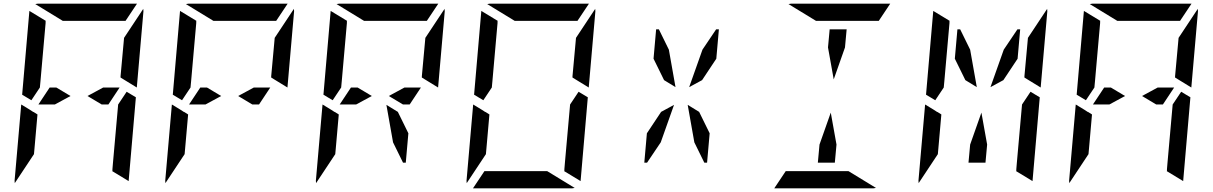

<svg xmlns="http://www.w3.org/2000/svg" viewBox="-20 -1020 6568 1040"><path d="M649 -782 652 -815 756 -972Q757 -968 757 -959L721 -546L633 -600V-607ZM539 -546H628L567 -454H531L454 -500ZM277 -454H234H188L249 -546H285L362 -500ZM716 -493 677 -41Q677 -41 677 -39L588 -93L589 -95V-103L592 -139L599 -218L620 -454L666 -523ZM100 -507 139 -959Q139 -959 139 -961L228 -907L227 -905V-895L224 -861L217 -782L199 -578L196 -546L150 -477ZM167 -218 164 -185 60 -28Q59 -32 59 -41L95 -454L141 -426L161 -413V-414L183 -400ZM320 -907 171 -998Q179 -1000 184 -1000H720H722L660 -907H657H626H490H398Z M1465 -782 1468 -815 1572 -972Q1573 -968 1573 -959L1537 -546L1449 -600V-607ZM1355 -546H1444L1383 -454H1347L1270 -500ZM1093 -454H1050H1004L1065 -546H1101L1178 -500ZM916 -507 955 -959Q955 -959 955 -961L1044 -907L1043 -905V-895L1040 -861L1033 -782L1015 -578L1012 -546L966 -477ZM983 -218 980 -185 876 -28Q875 -32 875 -41L911 -454L957 -426L977 -413V-414L999 -400ZM1136 -907 987 -998Q995 -1000 1000 -1000H1536H1538L1476 -907H1473H1442H1306H1214Z M2281 -782 2284 -815 2388 -972Q2389 -968 2389 -959L2353 -546L2265 -600V-607ZM2171 -546H2260L2199 -454H2163L2086 -500ZM1909 -454H1866H1820L1881 -546H1917L1994 -500ZM1732 -507 1771 -959Q1771 -959 1771 -961L1860 -907L1859 -905V-895L1856 -861L1849 -782L1831 -578L1828 -546L1782 -477ZM1799 -218 1796 -185 1692 -28Q1691 -32 1691 -41L1727 -454L1773 -426L1793 -413V-414L1815 -400ZM2192 -298 2178 -139H2163L2109 -249L2073 -452L2135 -414ZM1952 -907 1803 -998Q1811 -1000 1816 -1000H2352H2354L2292 -907H2289H2258H2122H2030Z M3097 -782 3100 -815 3204 -972Q3205 -968 3205 -959L3169 -546L3081 -600V-607ZM3164 -493 3125 -41Q3125 -41 3125 -39L3036 -93L3037 -95V-103L3040 -139L3047 -218L3068 -454L3114 -523ZM2548 -507 2587 -959Q2587 -959 2587 -961L2676 -907L2675 -905V-895L2672 -861L2665 -782L2647 -578L2644 -546L2598 -477ZM2615 -218 2612 -185 2508 -28Q2507 -32 2507 -41L2543 -454L2589 -426L2609 -413V-414L2631 -400ZM2944 -93 3093 -2Q3085 0 3080 0H2544H2542L2604 -93H2607H2638H2774H2866ZM2768 -907 2619 -998Q2627 -1000 2632 -1000H3168H3170L3108 -907H3105H3074H2938H2846Z M3534 -861H3549L3603 -751L3639 -548L3577 -586L3520 -702ZM3713 -548 3785 -751 3859 -861H3874L3860 -702L3783 -586ZM3824 -298 3810 -139H3795L3741 -249L3705 -452L3767 -414ZM3631 -452 3559 -249 3485 -139H3470L3484 -298L3561 -414Z M4465 -763 4474 -861H4566L4557 -763L4496 -590ZM4576 -93 4725 -2Q4717 0 4712 0H4176H4174L4236 -93H4239H4270H4406H4498ZM4400 -907 4251 -998Q4259 -1000 4264 -1000H4800H4802L4740 -907H4737H4706H4570H4478ZM4511 -237 4502 -139H4410L4419 -237L4480 -410Z M5545 -782 5548 -815 5652 -972Q5653 -968 5653 -959L5617 -546L5529 -600V-607ZM5166 -861H5181L5235 -751L5271 -548L5209 -586L5152 -702ZM5612 -493 5573 -41Q5573 -41 5573 -39L5484 -93L5485 -95V-103L5488 -139L5495 -218L5516 -454L5562 -523ZM4996 -507 5035 -959Q5035 -959 5035 -961L5124 -907L5123 -905V-895L5120 -861L5113 -782L5095 -578L5092 -546L5046 -477ZM5063 -218 5060 -185 4956 -28Q4955 -32 4955 -41L4991 -454L5037 -426L5057 -413V-414L5079 -400ZM5345 -548 5417 -751 5491 -861H5506L5492 -702L5415 -586ZM5327 -237 5318 -139H5226L5235 -237L5296 -410Z M6361 -782 6364 -815 6468 -972Q6469 -968 6469 -959L6433 -546L6345 -600V-607ZM6251 -546H6340L6279 -454H6243L6166 -500ZM5989 -454H5946H5900L5961 -546H5997L6074 -500ZM6428 -493 6389 -41Q6389 -41 6389 -39L6300 -93L6301 -95V-103L6304 -139L6311 -218L6332 -454L6378 -523ZM5812 -507 5851 -959Q5851 -959 5851 -961L5940 -907L5939 -905V-895L5936 -861L5929 -782L5911 -578L5908 -546L5862 -477ZM5879 -218 5876 -185 5772 -28Q5771 -32 5771 -41L5807 -454L5853 -426L5873 -413V-414L5895 -400ZM6032 -907 5883 -998Q5891 -1000 5896 -1000H6432H6434L6372 -907H6369H6338H6202H6110Z"/></svg>

Font: DSEG14 Modern Mini
Style: Italic
Weight: 400
Italic angle: -5°
Designer: Keshikan(Twitter:@keshinomi_88pro)
Version: Version 0.46